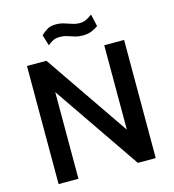

<svg xmlns="http://www.w3.org/2000/svg" viewBox="-130 -1027 1030 1135"><g transform="rotate(-15 385.0 -459.0)"><path d="M87.5 0V-723H206.5L560.5 -206.5V-723H682V0H572.5L209 -530.5V0ZM244 -808 224 -874.5Q241.5 -891.5 262.2 -904Q283 -916.5 314.5 -916.5Q341 -916.5 364.5 -909.2Q388 -902 410.2 -894.5Q432.5 -887 455 -887Q479.5 -887 498 -897Q516.5 -907 532 -918.5L549 -843.5Q534.5 -832.5 511 -822Q487.5 -811.5 455 -811.5Q427.5 -811.5 405.8 -818.2Q384 -825 363.5 -831.8Q343 -838.5 319 -838.5Q294 -838.5 278 -830.2Q262 -822 244 -808Z"/></g></svg>

Font: Public Sans Thin SemiBold
Style: Regular
Weight: 600
Version: Version 2.001